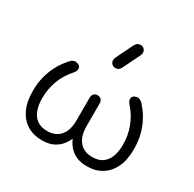

<svg xmlns="http://www.w3.org/2000/svg" viewBox="-181 -1045 1261 1245"><g transform="rotate(30 449.5 -422.0)"><path d="M280 6Q218 6 171 -22.5Q124 -51 97.5 -106Q71 -161 71 -241Q71 -301 83.5 -349Q96 -397 114.5 -433Q133 -469 150.5 -491.5Q168 -514 177 -524Q190 -539 205 -543.5Q220 -548 233 -542Q247 -538 252.5 -528Q258 -518 255 -504.5Q252 -491 241 -479Q194 -427 170.5 -364Q147 -301 147 -231Q147 -183 160.5 -145Q174 -107 203.5 -85Q233 -63 282 -63Q320 -63 349 -79.5Q378 -96 395 -130.5Q412 -165 412 -220V-389Q412 -406 422 -417Q432 -428 450 -428Q467 -428 477 -417Q487 -406 487 -389V-220Q487 -165 504 -130.5Q521 -96 550 -79.5Q579 -63 617 -63Q666 -63 695.5 -85Q725 -107 738.5 -145Q752 -183 752 -231Q752 -301 728.5 -364Q705 -427 658 -479Q647 -491 644 -504.5Q641 -518 646.5 -528Q652 -538 666 -542Q679 -548 694 -543.5Q709 -539 722 -524Q731 -514 748.5 -491.5Q766 -469 784.5 -433Q803 -397 815.5 -349Q828 -301 828 -241Q828 -161 801.5 -106Q775 -51 728 -22.5Q681 6 619 6Q569 6 535.5 -10Q502 -26 481.5 -51Q461 -76 450 -103Q438 -76 417.5 -51Q397 -26 363.5 -10Q330 6 280 6ZM461 -638Q443 -638 432.5 -649Q422 -660 422 -673Q422 -679 423 -684Q424 -689 426 -695L488 -822Q496 -837 505 -843.5Q514 -850 527 -850Q545 -850 555.5 -839Q566 -828 566 -814Q566 -809 565 -804Q564 -799 562 -794L499 -665Q491 -649 481.5 -643.5Q472 -638 461 -638Z"/></g></svg>

Font: Comfortaa
Style: Regular
Weight: 400
Designer: Johan Aakerlund
Foundry: Johan Aakerlund
Version: Version 3.104; ttfautohint (v1.8.1.43-b0c9)